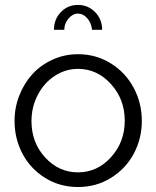

<svg xmlns="http://www.w3.org/2000/svg" viewBox="-20 -750 635 780"><path d="M241.2 -628.9H199.2Q199.2 -671.9 227.3 -700.9Q255.4 -730 296.9 -730Q337.9 -730 366.5 -700.7Q395 -671.4 395 -628.9H354Q351.1 -656.7 334.5 -675.8Q317.9 -694.8 296.9 -694.8Q275.4 -694.8 258.3 -674.6Q241.2 -654.3 241.2 -628.9ZM39.1 -258.8Q39.1 -313 58.6 -362.5Q78.1 -412.1 111.8 -449Q145.5 -485.8 193.8 -507.8Q242.2 -529.8 296.9 -529.8Q370.1 -529.8 429.9 -492.7Q489.7 -455.6 522.9 -393.6Q556.2 -331.5 556.2 -258.8Q556.2 -186.5 523.2 -125.2Q490.2 -64 430.4 -27.1Q370.6 9.8 296.9 9.8Q223.1 9.8 163.6 -27.1Q104 -64 71.5 -125.2Q39.1 -186.5 39.1 -258.8ZM296.9 -470.2Q246.1 -470.2 202.6 -441.9Q159.2 -413.6 133.5 -364.5Q107.9 -315.4 107.9 -257.8Q107.9 -170.9 163.3 -110.4Q218.8 -49.8 296.9 -49.8Q375 -49.8 430.9 -111.3Q486.8 -172.9 486.8 -259.8Q486.8 -346.7 430.9 -408.4Q375 -470.2 296.9 -470.2Z"/></svg>

Font: Rawline
Style: Regular
Weight: 400
Designer: Matt McInerney, Pablo Impallari, Rodrigo Fuenzalida
Foundry: Matt McInerney, Pablo Impallari, Rodrigo Fuenzalida
Version: Version 4.020;PS 004.020;hotconv 1.0.88;makeotf.lib2.5.64775